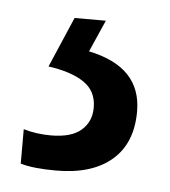

<svg xmlns="http://www.w3.org/2000/svg" viewBox="-32 -30 265 300"><g transform="rotate(5 101.0 120.0)"><path d="M184 137Q184 187 153 213.5Q122 240 66 240Q30 240 10 234V180Q30 186 53 186Q85 186 100.5 172.5Q116 159 116 137Q116 111 96 97.5Q76 84 40 79L74 0H123L101 50Q184 67 184 137Z"/></g></svg>

Font: Noto Sans Malayalam ExtraCondensed
Style: Regular
Weight: 400
Width: 2
Designer: Jelle Bosma - Monotype Design Team
Foundry: Monotype Imaging Inc.
Version: Version 2.104; ttfautohint (v1.8.4.7-5d5b)